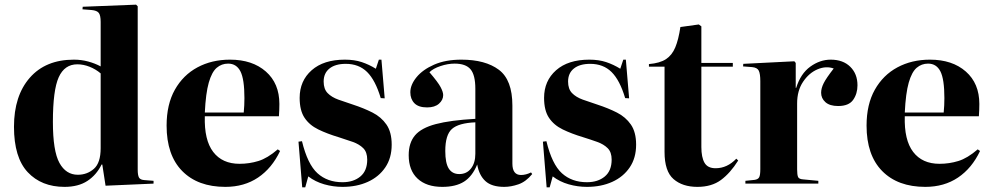

<svg xmlns="http://www.w3.org/2000/svg" viewBox="-20 -788 4256 824"><path d="M257 14Q158 14 99 -49Q40 -112 40 -244Q40 -377 108 -454.5Q176 -532 297 -532Q329 -532 358.5 -524Q388 -516 412 -503V-694Q412 -722 404 -732.5Q396 -743 373 -745L334 -748L335 -759L564 -768L571 -761V-60Q571 -36 576.5 -26Q582 -16 601 -15L639 -12V0L433 9L419 -82H416Q394 -37 355 -11.5Q316 14 257 14ZM314 -38Q354 -38 383 -63.5Q412 -89 412 -152V-473Q391 -491 364.5 -501.5Q338 -512 312 -512Q257 -512 232 -456.5Q207 -401 207 -265Q207 -140 235 -89Q263 -38 314 -38Z M947 14Q829 14 762 -54Q695 -122 695 -249Q695 -340 730.5 -403Q766 -466 827.5 -499Q889 -532 967 -532Q1063 -532 1121 -481Q1179 -430 1179 -342Q1179 -329 1178.5 -316.5Q1178 -304 1177 -289H859Q856 -187 895 -136Q934 -85 1008 -85Q1050 -85 1089 -97Q1128 -109 1172 -147L1182 -140Q1147 -66 1087.5 -26Q1028 14 947 14ZM859 -305H1026Q1029 -335 1029 -367Q1029 -448 1012 -481.5Q995 -515 959 -515Q931 -515 910 -497Q889 -479 876 -433.5Q863 -388 859 -305Z M1277 16 1261 -180 1276 -182Q1300 -83 1342.5 -44.5Q1385 -6 1450 -6Q1497 -6 1526.5 -30.5Q1556 -55 1556 -103Q1556 -135 1539 -152Q1522 -169 1494 -179Q1466 -189 1434 -199Q1384 -214 1346 -232.5Q1308 -251 1287 -282.5Q1266 -314 1266 -368Q1266 -441 1317.5 -486.5Q1369 -532 1460 -532Q1501 -532 1532.5 -521.5Q1564 -511 1593 -493L1606 -532H1617L1631 -366L1614 -367Q1591 -444 1555.5 -479Q1520 -514 1464 -514Q1419 -514 1394 -494Q1369 -474 1369 -438Q1369 -406 1386 -388.5Q1403 -371 1432 -360.5Q1461 -350 1495 -339Q1541 -324 1578.5 -305Q1616 -286 1638.5 -253.5Q1661 -221 1661 -167Q1661 -110 1633.5 -69.5Q1606 -29 1558.5 -7.5Q1511 14 1450 14Q1410 14 1371.5 3Q1333 -8 1303 -31L1290 16Z M1878 14Q1810 14 1772 -21.5Q1734 -57 1734 -122Q1734 -175 1761 -207Q1788 -239 1850.5 -255.5Q1913 -272 2020 -278V-407Q2020 -466 1999.5 -490.5Q1979 -515 1931 -515Q1902 -515 1870.5 -504.5Q1839 -494 1823 -478Q1860 -435 1871 -414Q1882 -393 1882 -380Q1882 -359 1864 -343Q1846 -327 1813 -327Q1776 -327 1758.5 -345Q1741 -363 1741 -392Q1741 -424 1767.5 -456.5Q1794 -489 1843 -510.5Q1892 -532 1960 -532Q2063 -532 2121 -488.5Q2179 -445 2179 -335V-86Q2179 -37 2216 -37Q2237 -37 2259 -48L2264 -41Q2237 -8 2205 3Q2173 14 2144 14Q2090 14 2063 -11Q2036 -36 2028 -82Q2007 -31 1971.5 -8.5Q1936 14 1878 14ZM1951 -41Q1983 -41 2001.5 -65Q2020 -89 2020 -128V-263Q1948 -260 1919.5 -234.5Q1891 -209 1891 -140Q1891 -88 1906 -64.5Q1921 -41 1951 -41Z M2326 16 2310 -180 2325 -182Q2349 -83 2391.5 -44.5Q2434 -6 2499 -6Q2546 -6 2575.5 -30.5Q2605 -55 2605 -103Q2605 -135 2588 -152Q2571 -169 2543 -179Q2515 -189 2483 -199Q2433 -214 2395 -232.5Q2357 -251 2336 -282.5Q2315 -314 2315 -368Q2315 -441 2366.5 -486.5Q2418 -532 2509 -532Q2550 -532 2581.5 -521.5Q2613 -511 2642 -493L2655 -532H2666L2680 -366L2663 -367Q2640 -444 2604.5 -479Q2569 -514 2513 -514Q2468 -514 2443 -494Q2418 -474 2418 -438Q2418 -406 2435 -388.5Q2452 -371 2481 -360.5Q2510 -350 2544 -339Q2590 -324 2627.5 -305Q2665 -286 2687.5 -253.5Q2710 -221 2710 -167Q2710 -110 2682.5 -69.5Q2655 -29 2607.5 -7.5Q2560 14 2499 14Q2459 14 2420.5 3Q2382 -8 2352 -31L2339 16Z M2973 14Q2909 14 2870.5 -19.5Q2832 -53 2832 -136V-502H2765V-513Q2812 -517 2838 -534Q2864 -551 2878 -584.5Q2892 -618 2900 -672L2979 -683L2990 -675V-518H3125V-502H2990V-157Q2990 -113 3003.5 -89.5Q3017 -66 3051 -66Q3101 -66 3140 -107L3148 -99Q3114 -45 3074 -15.5Q3034 14 2973 14Z M3179 0V-12L3218 -16Q3233 -18 3238 -27Q3243 -36 3243 -62V-440Q3243 -471 3236.5 -484.5Q3230 -498 3208 -500L3169 -503L3170 -514L3389 -525L3395 -518V-411H3397Q3416 -472 3457.5 -502Q3499 -532 3545 -532Q3598 -532 3629 -501.5Q3660 -471 3660 -422Q3660 -386 3641.5 -359.5Q3623 -333 3577 -333Q3541 -333 3522.5 -349.5Q3504 -366 3504 -390Q3504 -409 3515 -431Q3526 -453 3558 -494Q3525 -506 3488.5 -490.5Q3452 -475 3426.5 -437Q3401 -399 3401 -344V-61Q3401 -38 3405 -28.5Q3409 -19 3428 -18L3492 -12V0Z M3951 14Q3833 14 3766 -54Q3699 -122 3699 -249Q3699 -340 3734.5 -403Q3770 -466 3831.5 -499Q3893 -532 3971 -532Q4067 -532 4125 -481Q4183 -430 4183 -342Q4183 -329 4182.5 -316.5Q4182 -304 4181 -289H3863Q3860 -187 3899 -136Q3938 -85 4012 -85Q4054 -85 4093 -97Q4132 -109 4176 -147L4186 -140Q4151 -66 4091.5 -26Q4032 14 3951 14ZM3863 -305H4030Q4033 -335 4033 -367Q4033 -448 4016 -481.5Q3999 -515 3963 -515Q3935 -515 3914 -497Q3893 -479 3880 -433.5Q3867 -388 3863 -305Z"/></svg>

Font: Literata 72pt
Style: Bold
Weight: 700
Designer: Latin by Veronika Burian and Jose Scaglione. Greek by Irene Vlachou. Cyrillic by Vera Evstafieva.
Foundry: TypeTogether
Version: Version 3.002